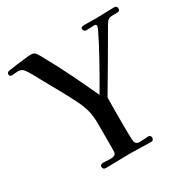

<svg xmlns="http://www.w3.org/2000/svg" viewBox="-166 -895 1036 1050"><g transform="rotate(-30 352.0 -369.5)"><path d="M704 -720Q704 -704 691.5 -703.5Q679 -703 668 -703Q660 -703 651.5 -702.5Q643 -702 635 -699Q628 -697 621.5 -688Q615 -679 611 -673Q561 -586 510.5 -500Q460 -414 409 -328Q409 -309 408.5 -290Q408 -271 408 -252Q408 -240 408 -210Q408 -180 408 -144.5Q408 -109 409 -81Q410 -53 412 -46Q419 -29 439 -29Q454 -29 468.5 -30.5Q483 -32 497 -32Q504 -32 507.5 -27Q511 -22 511 -16Q511 2 493 2Q459 2 425.5 0.5Q392 -1 358 -1Q321 -1 283.5 0.5Q246 2 209 2Q190 2 190 -17Q190 -25 197 -28Q204 -31 209 -31Q220 -31 229.5 -30Q239 -29 249 -29Q274 -29 282.5 -35Q291 -41 291.5 -54Q292 -67 292 -88V-230Q292 -274 284 -308.5Q276 -343 257 -382Q224 -449 187 -514Q150 -579 115 -644Q105 -662 91 -681Q78 -697 55 -697Q46 -697 37 -695.5Q28 -694 18 -694Q2 -694 2 -709Q2 -716 7 -719.5Q12 -723 18 -724Q44 -728 72 -731.5Q100 -735 128 -738Q145 -741 163 -741Q185 -741 195 -724Q201 -715 206.5 -705.5Q212 -696 217 -686Q261 -607 300.5 -526Q340 -445 378 -362Q384 -372 399.5 -398.5Q415 -425 435 -460.5Q455 -496 476 -534Q497 -572 515 -606.5Q533 -641 544.5 -665Q556 -689 556 -695Q556 -706 543 -706Q530 -706 517.5 -705Q505 -704 491 -704Q485 -704 480 -709Q475 -714 475 -720Q475 -731 483 -733Q491 -735 499 -735Q516 -735 534 -734.5Q552 -734 570 -734Q600 -734 628.5 -735.5Q657 -737 687 -737Q704 -737 704 -720Z"/></g></svg>

Font: Kaisei HarunoUmi Medium
Style: Regular
Weight: 500
Designer: Font-Kai, 金井和夫
Foundry: KAZUO KANAI
Version: Version 5.003